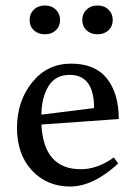

<svg xmlns="http://www.w3.org/2000/svg" viewBox="-20 -664 490 700"><path d="M275 -47Q335 -47 395 -90L411 -68Q320 16 235.5 16Q151 16 96.5 -42.5Q42 -101 42 -198Q42 -295 97 -363.5Q152 -432 239.5 -432Q327 -432 370 -377.5Q413 -323 413 -230L131 -210Q139 -47 275 -47ZM234 -391Q181 -391 156 -348.5Q131 -306 131 -246L323 -270Q323 -391 234 -391ZM103.5 -553.5Q88 -568 88 -591Q88 -614 103.5 -629Q119 -644 143.5 -644Q168 -644 183.5 -629Q199 -614 199 -591Q199 -568 183.5 -553.5Q168 -539 143.5 -539Q119 -539 103.5 -553.5ZM295.5 -553.5Q280 -568 280 -591Q280 -614 295.5 -629Q311 -644 335.5 -644Q360 -644 375.5 -629Q391 -614 391 -591Q391 -568 375.5 -553.5Q360 -539 335.5 -539Q311 -539 295.5 -553.5Z"/></svg>

Font: Buenard
Style: Regular
Weight: 400
Designer: Gustavo Ibarra
Foundry: FontFuror
Version: Version 1.001 2011